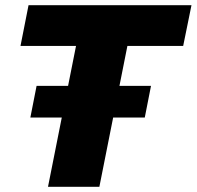

<svg xmlns="http://www.w3.org/2000/svg" viewBox="-20 -720 758 740"><path d="M165 0 273 -543H59L90 -700H718L686 -543H471L363 0ZM97 -267 121 -389H562L538 -267Z"/></svg>

Font: Montserrat Thin ExtraBold
Style: Italic
Weight: 800
Italic angle: -11.3°
Version: Version 9.000